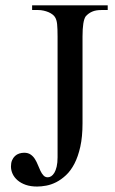

<svg xmlns="http://www.w3.org/2000/svg" viewBox="-20 -682 430 718"><path d="M358.9 -644.5Q338.4 -644.5 324.5 -638.4Q310.5 -632.3 300.3 -620.6Q288.6 -603.5 288.6 -545.4V-221.2Q288.6 -170.4 280.3 -133.3Q272 -96.2 258.3 -69.8Q244.6 -43.5 226.8 -26.9Q209 -10.3 190.2 -0.7Q171.4 8.8 152.8 12.2Q134.3 15.6 119.1 15.6Q94.7 15.6 76.4 9.3Q58.1 2.9 45.7 -7.8Q33.2 -18.6 27.1 -32Q21 -45.4 21 -59.6Q21 -72.8 25.1 -82.5Q29.3 -92.3 36.1 -98.6Q43 -105 52 -107.9Q61 -110.8 70.3 -110.8Q85 -110.8 94.7 -104Q104.5 -97.2 110.8 -86.9Q117.2 -76.7 121.8 -64.9Q126.5 -53.2 131.3 -43Q136.2 -32.7 142.6 -25.9Q148.9 -19 158.7 -19Q165 -19 171.4 -22.9Q177.7 -26.9 183.1 -35.6Q188.5 -44.4 191.9 -58.8Q195.3 -73.2 195.3 -93.8V-545.4Q195.3 -574.7 193.6 -591.6Q191.9 -608.4 185.5 -618.2Q182.6 -623 176.3 -627.9Q169.9 -632.8 161.4 -636.5Q152.8 -640.1 142.8 -642.3Q132.8 -644.5 123 -644.5H100.1V-662.1H382.8V-644.5Z"/></svg>

Font: Doulos SIL CyrE
Style: Regular
Weight: 400
Designer: Walt Agee, Victor Gaultney, Peter Martin, Debbi Hosken, Becca Hirsbrunner
Foundry: SIL International
Version: Version 5.000